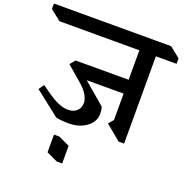

<svg xmlns="http://www.w3.org/2000/svg" viewBox="-255 -951 1369 1420"><g transform="rotate(20 429.5 -240.5)"><path d="M769 -677V10H726L606 -89L639 -128V-336H349L520 -190Q528 -166 528 -134Q528 -95 502.5 -62Q477 -29 432.5 -9.5Q388 10 333 10Q274 10 232 1L36 -153L66 -195Q154 -129 202.5 -106Q251 -83 292 -83Q335 -83 361 -107Q387 -131 387 -171Q387 -197 368.5 -230.5Q350 -264 310 -299L188 -404L222 -445H639V-677H10L-73 -743V-786H849L932 -720V-677ZM389 305H346L259 264V125H302L389 166Z"/></g></svg>

Font: InknutAntiqua
Style: Medium
Weight: 500
Designer: Claus Eggers Srensen
Foundry: Claus Eggers Srensen
Version: Version 1.000; ttfautohint (v1.2) -l 7 -r 28 -G 50 -x 13 -D 